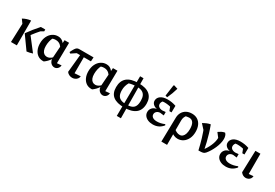

<svg xmlns="http://www.w3.org/2000/svg" viewBox="62 -1964 4803 3352"><g transform="rotate(30 2463.0 -288.0)"><path d="M396 8 210 -252Q252 -312 300 -372Q348 -432 399 -488H473V-468Q422 -412 375 -354Q328 -296 283 -232L285 -312L512 -18Q482 -8 453.5 -1.5Q425 5 396 8ZM78 0 92 -374 38 -449Q75 -470 115 -483Q155 -496 196 -500V0ZM384 -391 433 -488H488V-451Z M744 8Q740 8 735 8.5Q730 9 726 9Q665 9 621 -22Q577 -53 552.5 -108Q528 -163 528 -234Q528 -314 557 -373.5Q586 -433 635 -465.5Q684 -498 744 -498Q782 -498 810 -484Q838 -470 858 -447Q878 -424 891 -397L870 -349Q858 -367 840.5 -384Q823 -401 798 -412Q773 -423 738 -423Q713 -423 689 -416.5Q665 -410 637 -395L680 -422Q660 -386 649.5 -340Q639 -294 639 -245Q639 -194 652.5 -159Q666 -124 691 -106Q716 -88 750 -88Q775 -88 801.5 -100.5Q828 -113 855 -141V-111Q831 -71 802.5 -42Q774 -13 744 8ZM954 7Q929 7 905.5 -6Q882 -19 866 -44.5Q850 -70 846 -108L873 -495H964L958 -80L1048 -88Q1045 -57 1030.5 -35.5Q1016 -14 996 -3.5Q976 7 954 7Z M1076 -342 1051 -359Q1077 -413 1095.5 -441Q1114 -469 1131.5 -478.5Q1149 -488 1172 -488H1461L1456 -405H1170ZM1246 -488H1313L1312 -82L1433 -90Q1430 -59 1412 -37Q1394 -15 1368 -3.5Q1342 8 1313 8Q1281 8 1251.5 -6Q1222 -20 1203 -47Z M1719 8Q1715 8 1710 8.5Q1705 9 1701 9Q1640 9 1596 -22Q1552 -53 1527.5 -108Q1503 -163 1503 -234Q1503 -314 1532 -373.5Q1561 -433 1610 -465.5Q1659 -498 1719 -498Q1757 -498 1785 -484Q1813 -470 1833 -447Q1853 -424 1866 -397L1845 -349Q1833 -367 1815.5 -384Q1798 -401 1773 -412Q1748 -423 1713 -423Q1688 -423 1664 -416.5Q1640 -410 1612 -395L1655 -422Q1635 -386 1624.5 -340Q1614 -294 1614 -245Q1614 -194 1627.5 -159Q1641 -124 1666 -106Q1691 -88 1725 -88Q1750 -88 1776.5 -100.5Q1803 -113 1830 -141V-111Q1806 -71 1777.5 -42Q1749 -13 1719 8ZM1929 7Q1904 7 1880.5 -6Q1857 -19 1841 -44.5Q1825 -70 1821 -108L1848 -495H1939L1933 -80L2023 -88Q2020 -57 2005.5 -35.5Q1991 -14 1971 -3.5Q1951 7 1929 7Z M2358 4Q2212 4 2136.5 -54Q2061 -112 2061 -236Q2061 -362 2136.5 -427Q2212 -492 2370 -492Q2521 -492 2594.5 -429.5Q2668 -367 2668 -251Q2668 -121 2588.5 -58.5Q2509 4 2358 4ZM2323 194 2330 -609H2399L2406 194ZM2364 -61Q2430 -61 2472.5 -78Q2515 -95 2535 -135Q2555 -175 2555 -244Q2555 -306 2536 -345.5Q2517 -385 2477 -404.5Q2437 -424 2371 -424Q2334 -424 2291.5 -418Q2249 -412 2219 -402Q2197 -364 2186 -325Q2175 -286 2175 -241Q2175 -174 2195.5 -135Q2216 -96 2258 -78.5Q2300 -61 2364 -61Z M2939 10Q2883 10 2840 -8.5Q2797 -27 2773 -59Q2749 -91 2749 -133Q2749 -182 2781 -217.5Q2813 -253 2869 -261Q2822 -269 2791.5 -298Q2761 -327 2761 -367Q2761 -426 2811.5 -462.5Q2862 -499 2952 -499Q2994 -499 3035.5 -492.5Q3077 -486 3122 -470L3107 -395Q3061 -411 3017.5 -419Q2974 -427 2932 -427Q2890 -427 2845 -416L2915 -447Q2890 -429 2878 -406Q2866 -383 2866 -362Q2866 -336 2880 -319.5Q2894 -303 2917 -294.5Q2940 -286 2966 -286L3029 -292V-223L2954 -232Q2929 -232 2907.5 -222Q2886 -212 2873 -193.5Q2860 -175 2860 -152Q2860 -114 2891 -92.5Q2922 -71 2977 -71Q3012 -71 3049.5 -79Q3087 -87 3129 -105L3138 -85Q3099 -37 3050 -13.5Q3001 10 2939 10ZM3077 -337 3026 -470H3122L3120 -337ZM2922 -528 2883 -538 2914 -760 2924 -770 3003 -745Q2987 -689 2967 -635Q2947 -581 2922 -528Z M3221 193 3231 -292Q3232 -354 3259 -400.5Q3286 -447 3333.5 -472.5Q3381 -498 3444 -498Q3510 -498 3557.5 -467.5Q3605 -437 3630 -382Q3655 -327 3655 -252Q3655 -171 3625.5 -112Q3596 -53 3547.5 -21.5Q3499 10 3439 10Q3401 10 3366.5 -5Q3332 -20 3307 -41L3324 -114Q3350 -93 3378 -80Q3406 -67 3438 -67Q3471 -67 3495 -88Q3519 -109 3532 -149Q3545 -189 3545 -246Q3545 -325 3518 -368.5Q3491 -412 3434 -412Q3412 -412 3387 -406.5Q3362 -401 3334 -391L3383 -420Q3359 -393 3347.5 -364Q3336 -335 3336 -300V193Z M3859 4Q3835 -104 3803 -211Q3771 -318 3726 -427L3765 -340L3673 -441Q3716 -466 3750.5 -480Q3785 -494 3818 -499Q3846 -426 3869.5 -348.5Q3893 -271 3911.5 -194Q3930 -117 3944 -43L3910 -36Q3942 -74 3967.5 -116Q3993 -158 4011.5 -200.5Q4030 -243 4039.5 -284Q4049 -325 4049 -362Q4049 -371 4048.5 -380Q4048 -389 4046 -399L4061 -342L3984 -442Q4013 -463 4042 -478Q4071 -493 4107 -499Q4127 -481 4136 -452.5Q4145 -424 4145 -391Q4145 -349 4133 -301Q4121 -253 4100 -205Q4079 -157 4052.5 -113Q4026 -69 3996 -34Q3984 -21 3973 -13.5Q3962 -6 3948 -2.5Q3934 1 3912.5 2.5Q3891 4 3859 4Z M4409 10Q4353 10 4310 -8.5Q4267 -27 4243 -59Q4219 -91 4219 -133Q4219 -182 4251 -217.5Q4283 -253 4339 -261Q4292 -269 4261.5 -298Q4231 -327 4231 -367Q4231 -426 4281.5 -462.5Q4332 -499 4422 -499Q4464 -499 4505.5 -492.5Q4547 -486 4592 -470L4577 -395Q4531 -411 4487.5 -419Q4444 -427 4402 -427Q4360 -427 4315 -416L4385 -447Q4360 -429 4348 -406Q4336 -383 4336 -362Q4336 -336 4350 -319.5Q4364 -303 4387 -294.5Q4410 -286 4436 -286L4499 -292V-223L4424 -232Q4399 -232 4377.5 -222Q4356 -212 4343 -193.5Q4330 -175 4330 -152Q4330 -114 4361 -92.5Q4392 -71 4447 -71Q4482 -71 4519.5 -79Q4557 -87 4599 -105L4608 -85Q4569 -37 4520 -13.5Q4471 10 4409 10ZM4547 -337 4496 -470H4592L4590 -337Z M4710 -48 4724 -488H4825V-80L4917 -88Q4915 -58 4899.5 -36.5Q4884 -15 4860 -4Q4836 7 4810 7Q4782 7 4755.5 -7Q4729 -21 4710 -48Z"/></g></svg>

Font: Piazzolla 24pt SemiBold
Style: Regular
Weight: 600
Designer: Juan Pablo del Peral
Foundry: Huerta Tipografica
Version: Version 2.005